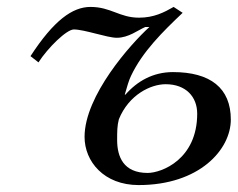

<svg xmlns="http://www.w3.org/2000/svg" viewBox="-20 -522 686 554"><path d="M68 -360 91 -342C118 -384 172 -437 193 -437C224 -437 289 -413 317 -413C351 -413 378 -435 399 -444H411C357 -395 224 -246 224 -127C224 -56 280 12 380 12C555 12 646 -90 646 -177C646 -268 587 -314 479 -314C422 -314 376 -288 342 -249H340C346 -270 352 -291 358 -303C391 -373 450 -431 507 -485L481 -502C453 -486 424 -471 381 -471C325 -471 300 -502 241 -502C189 -502 135 -463 68 -360ZM318 -118C318 -142 318 -159 323 -178C352 -249 415 -279 458 -279C516 -279 549 -243 549 -194C549 -62 446 -23 406 -23C336 -23 318 -70 318 -118Z"/></svg>

Font: Heuristica
Style: Italic
Weight: 400
Italic angle: -13°
Version: Version 1.0.1